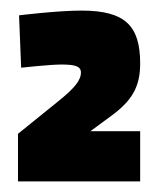

<svg xmlns="http://www.w3.org/2000/svg" viewBox="-20 -821 305 363"><path d="M245 -478V-573H151L189 -601C229 -630 245 -656 245 -701C245 -772 217 -801 134 -801C89 -801 16 -792 16 -792L20 -693C20 -693 74 -699 96 -699C121 -699 133 -696 133 -684C133 -669 121 -654 87 -627L14 -568V-478Z"/></svg>

Font: TitilliumText22L
Style: 999 wt
Weight: 900
Designer: Campivisivi
Foundry: Campivisivi
Version: 1.000